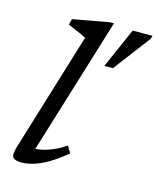

<svg xmlns="http://www.w3.org/2000/svg" viewBox="-112 -813 744 902"><g transform="rotate(15 260.0 -362.0)"><path d="M216 -633.5Q207 -638.5 191.2 -645.5Q175.5 -652.5 158.2 -660Q141 -667.5 126.5 -673L133.5 -702L310.5 -734H329.5L117 -42L102.5 -69Q124 -67 150.8 -72Q177.5 -77 207.5 -89.5Q237.5 -102 269 -123.5L289 -91Q241.5 -51 202.8 -29Q164 -7 133.5 1.5Q103 10 79 10Q45.5 10 36.2 -3Q27 -16 40 -58ZM337.5 -529.5 423.5 -724H519.5L515 -708.5L379.5 -529.5Z"/></g></svg>

Font: Newsreader 9pt
Style: Italic
Weight: 400
Italic angle: -17°
Designer: Hugues Gentile
Foundry: Production Type
Version: Version 1.003